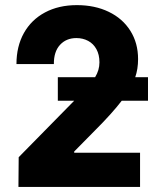

<svg xmlns="http://www.w3.org/2000/svg" viewBox="-20 -737 616 757"><path d="M53.7 -117.2 272.5 -339.8H208V-432.6H355Q372.1 -460.4 372.1 -491.2Q372.1 -521.5 360.1 -543.2Q348.1 -564.9 327.4 -575.9Q306.6 -586.9 281.2 -586.9Q241.2 -586.9 216.6 -560.1Q191.9 -533.2 192.4 -484.4H44.9Q44.9 -554.2 74.2 -606.7Q103.5 -659.2 157.5 -688Q211.4 -716.8 283.2 -716.8Q354 -716.8 408.7 -690.4Q463.4 -664.1 493.9 -615.7Q524.4 -567.4 524.4 -503.9Q524.4 -464.8 513.2 -432.6H563.5V-339.8H460Q421.9 -290 353.5 -221.7L272.5 -139.6V-134.8H532.2V0H52.7Z"/></svg>

Font: Pretendard GOV ExtraBold
Style: Regular
Weight: 800
Designer: Base glyphs from Inter by Rasmus Andersson; Hangeul glyphs from Noto Sans CJK(Source Han Sans) by Jang Soo-young and Kan
Foundry: Kil Hyung-jin
Version: Version 1.309